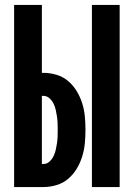

<svg xmlns="http://www.w3.org/2000/svg" viewBox="-20 -755 540 775"><path d="M351 0V-735H463V0ZM37 0V-735H149V-461H155Q182 -461 208.5 -453Q235 -445 255.5 -427.5Q276 -410 290 -386.5Q304 -363 312 -337.5Q320 -312 322.5 -285Q325 -258 325 -231Q325 -204 322.5 -177Q320 -150 312 -124Q304 -98 290 -74.5Q276 -51 255.5 -33.5Q235 -16 208.5 -8Q182 0 155 0ZM155 -93Q169 -93 179.5 -102.5Q190 -112 196 -124.5Q202 -137 205 -150Q208 -163 210 -176.5Q212 -190 212.5 -203.5Q213 -217 213 -231Q213 -244 212.5 -257.5Q212 -271 210 -284.5Q208 -298 205 -311.5Q202 -325 196 -337Q190 -349 179.5 -358.5Q169 -368 155 -368H149V-93Z"/></svg>

Font: Iosevka SS18 Heavy
Style: Regular
Weight: 900
Monospace: yes
Designer: Belleve Invis
Foundry: Belleve Invis
Version: Version 25.1.1; ttfautohint (v1.8.4)